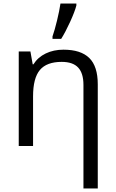

<svg xmlns="http://www.w3.org/2000/svg" viewBox="-20 -826 654 1086"><path d="M326 -606Q350 -644 376.5 -702Q403 -760 412 -795V-806H322Q316 -765 302.5 -709.5Q289 -654 277 -620V-606ZM533 -349Q533 -451 485 -498Q437 -545 339 -545Q283 -545 238.5 -523.5Q194 -502 169 -462H165L152 -535H86V0H167V-281Q167 -384 205.5 -430Q244 -476 329 -476Q392 -476 422 -444Q452 -412 452 -346V240H533Z"/></svg>

Font: OpenSansMMV
Style: Regular
Weight: 400
Designer: Steve Matteson
Foundry: Ascender Corporation
Version: Version 4.000